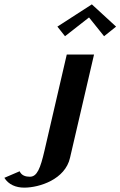

<svg xmlns="http://www.w3.org/2000/svg" viewBox="-164 -690 552 880"><path d="M368 -568 257 -670 99 -568 134 -524 244 -610 313 -524ZM-74 95 -144 125C-125 156 -91 170 -53 170C17 170 135 132 157 33L267 -440H142L40 0C21 82 6 120 -27 120C-46 120 -65 115 -74 95Z"/></svg>

Font: Pfennig
Style: BoldItalic
Weight: 700
Italic angle: -13°
Version: Version 20100423